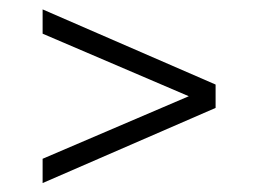

<svg xmlns="http://www.w3.org/2000/svg" viewBox="-20 -590 563 419"><path d="M73 -569.5 450.5 -405.5V-354.5L73 -190.5V-243.5L392 -380L73 -516.5Z"/></svg>

Font: Encode Sans Semi Condensed Light
Style: Regular
Weight: 300
Width: 4
Designer: Multiple Designers
Foundry: Impallari Type
Version: Version 2.000